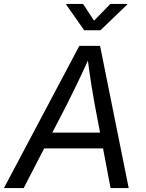

<svg xmlns="http://www.w3.org/2000/svg" viewBox="-43 -962 745 982"><path d="M-22.9 0 362.8 -727.5H468.8L615.2 0H522.5L440.4 -433.1Q433.6 -469.7 423.8 -530.8Q414.1 -591.8 402.3 -684.1H421.4Q380.9 -595.2 351.8 -534.7Q322.8 -474.1 301.8 -433.1L78.1 0ZM145 -203.1 158.2 -283.7H527.8L514.6 -203.1ZM381.8 -941.9 438 -856.4 521.5 -941.9H608.4L607.4 -938.5L470.7 -807.1H387.7L295.4 -938.5L296.4 -941.9Z"/></svg>

Font: Inter 18pt
Style: Italic
Weight: 400
Italic angle: -9.3988°
Designer: Rasmus Andersson
Foundry: rsms
Version: Version 4.001;git-66647c0bb